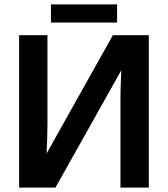

<svg xmlns="http://www.w3.org/2000/svg" viewBox="-20 -847 759 867"><path d="M66.4 0V-688H194.3V-288.1Q194.3 -235.8 190.4 -153.8L489.7 -688H651.9V0H523.9V-405.8Q523.9 -443.8 527.8 -529.8L230.5 0ZM210 -827.1H508.8V-745.1H210Z"/></svg>

Font: Liberation Sans
Style: Bold
Weight: 700
Designer: Steve Matteson
Foundry: Ascender Corporation
Version: Version 2.1.5